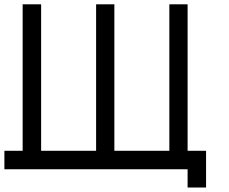

<svg xmlns="http://www.w3.org/2000/svg" viewBox="-20 -712 1040 873"><path d="M0 -26.4H83V-692.4H167V-26.4H417V-692.4H500V-26.4H750V-692.4H833V-26.4H917V140.6H833V57.6H0Z"/></svg>

Font: KH Dot Kodenmachou 12
Style: Regular
Weight: 400
Designer: Original version for X68000 by Keitarou Hiraki (http://hp.vector.co.jp/authors/VA000874/) / TrueType conversion by Homem
Version: Version 1.00.20150527